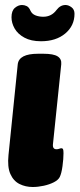

<svg xmlns="http://www.w3.org/2000/svg" viewBox="-20 -740 318 768"><path d="M111 8Q82 8 58 -4Q34 -16 21.5 -44Q9 -72 14 -120L51 -483Q56 -525 132 -525H154Q194 -525 210.5 -514.5Q227 -504 225 -483L192 -165Q189 -143 206 -143Q212 -143 217 -145Q222 -147 226 -147Q230 -147 232 -143.5Q234 -140 234 -127Q234 -105 230 -75.5Q226 -46 219 -32Q213 -20 195.5 -11Q178 -2 155 3Q132 8 111 8ZM144 -575Q104 -575 77.5 -589.5Q51 -604 38.5 -626Q26 -648 26 -671Q26 -697 39.5 -708.5Q53 -720 68 -720Q78 -720 87 -715.5Q96 -711 102 -697Q108 -684 122 -678.5Q136 -673 153 -673Q186 -673 206 -700Q221 -720 242 -720Q254 -720 266 -711Q278 -702 278 -685Q278 -637 241 -606Q204 -575 144 -575Z"/></svg>

Font: Asap Condensed Condensed Black
Style: Italic
Weight: 900
Width: 3
Italic angle: -6°
Designer: Pablo Cosgaya
Foundry: Omnibus-Type
Version: Version 3.001; ttfautohint (v1.8.4.7-5d5b)